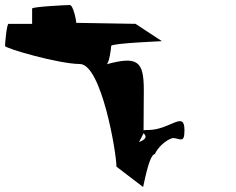

<svg xmlns="http://www.w3.org/2000/svg" viewBox="-40 -759 939 765"><path d="M-20 -576C-20 -566 196 -504 278 -504C364 -504 424 -151 424 -95L530 -14C530 -6 553 -145 577 -145C587 -170 621 -202 648 -209C677 -209 695 -184 695 -240C695 -321 638 -241 550 -241C543 -241 537 -241 532 -240L533 -399C533 -514 510 -537 385 -503C395 -508 403 -566 403 -576C403 -587 613 -595 605 -595L500 -664L264 -668C264 -676 252 -739 238 -739C222 -739 88 -732 88 -725V-664H-6C-13 -664 -20 -587 -20 -576ZM514 -193 532 -228C540 -220 551 -207 514 -193Z"/></svg>

Font: Ampere
Style: SuExt
Weight: 400
Version: Version 1